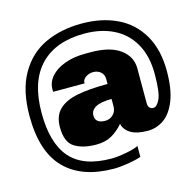

<svg xmlns="http://www.w3.org/2000/svg" viewBox="-122 -824 1149 1124"><g transform="rotate(-15 453.0 -262.0)"><path d="M879 -300Q879 -190 851.5 -121Q824 -52 779.5 -21Q735 10 681 10Q617 10 580 -11.5Q543 -33 534 -71Q502 -34 463.5 -12Q425 10 369 10Q289 10 239 -21Q189 -52 189 -143Q189 -212 228 -249.5Q267 -287 339.5 -301.5Q412 -316 524 -316V-345Q524 -373 505.5 -389Q487 -405 459 -405Q436 -405 415.5 -391.5Q395 -378 395 -358V-354H205Q204 -357 204 -368Q204 -411 233.5 -445.5Q263 -480 317.5 -500.5Q372 -521 444 -521H477Q593 -521 654.5 -476Q716 -431 716 -359V-148Q716 -129 725 -120Q734 -111 747 -111Q769 -111 787.5 -150.5Q806 -190 806 -301Q806 -410 763.5 -485Q721 -560 645 -598Q569 -636 468 -636Q295 -636 201 -539Q107 -442 107 -251Q107 -68 185.5 22Q264 112 434 112Q470 112 521.5 102.5Q573 93 599 80V146Q569 157 519 165Q469 173 434 173Q240 173 137 68.5Q34 -36 34 -252Q34 -407 91 -506.5Q148 -606 245.5 -651.5Q343 -697 469 -697Q589 -697 681.5 -653Q774 -609 826.5 -519.5Q879 -430 879 -300ZM396 -159Q396 -111 456 -111Q484 -111 504 -130.5Q524 -150 524 -181V-225Q458 -225 427 -207.5Q396 -190 396 -159Z"/></g></svg>

Font: Chivo Black
Style: Regular
Weight: 900
Designer: Hector Gatti
Foundry: Omnibus-Type
Version: Version 1.007